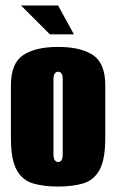

<svg xmlns="http://www.w3.org/2000/svg" viewBox="-20 -676 426 704"><path d="M193 8Q140 8 101 -3.5Q62 -15 41 -53Q20 -91 20 -170V-363Q20 -444 65 -474Q110 -504 193 -504Q276 -504 321 -474Q366 -444 366 -363V-171Q366 -91 345 -53Q324 -15 285 -3.5Q246 8 193 8ZM193 -82Q201 -82 205.5 -88.5Q210 -95 210 -112V-383Q210 -400 205.5 -406.5Q201 -413 193 -413Q186 -413 181 -406.5Q176 -400 176 -383V-112Q176 -95 181 -88.5Q186 -82 193 -82ZM163 -550 57 -656H193L251 -550Z"/></svg>

Font: Alumni Sans Black
Style: Regular
Weight: 900
Designer: Robert E. Leuschke
Foundry: Robert E. Leuschke
Version: Version 1.018